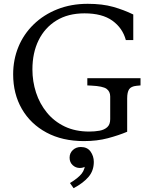

<svg xmlns="http://www.w3.org/2000/svg" viewBox="-20 -730 795 1007"><path d="M440 -710Q517 -710 573.5 -694Q630 -678 679 -654V-520H640Q623 -583 569.5 -621.5Q516 -660 423 -660Q337 -660 276 -622.5Q215 -585 182.5 -519Q150 -453 150 -366Q150 -303 169 -244.5Q188 -186 226 -139.5Q264 -93 319.5 -66.5Q375 -40 448 -40Q477 -40 502 -44.5Q527 -49 542.5 -63Q558 -77 558 -105V-224Q558 -250 539 -264Q520 -278 459 -281L438 -282V-320H717V-282L696 -280Q667 -277 657 -261.5Q647 -246 647 -214V-39Q602 -20 545.5 -5Q489 10 420 10Q307 10 223.5 -35Q140 -80 94.5 -159Q49 -238 49 -340Q49 -417 76.5 -484Q104 -551 156.5 -602Q209 -653 281 -681.5Q353 -710 440 -710ZM366 257 347 230Q390 204 408.5 180.5Q427 157 427 120L453 96Q453 120 437.5 135.5Q422 151 399 151Q377 151 361 136Q345 121 345 97Q345 73 362 57Q379 41 404 41Q438 41 455 65Q472 89 472 119Q472 165 444.5 197.5Q417 230 366 257Z"/></svg>

Font: Hedvig Letters Serif
Style: Regular
Weight: 400
Designer: Alexander Örn & Tor Weibull
Foundry: Kanon Foundry
Version: Version 1.000